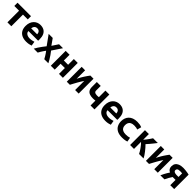

<svg xmlns="http://www.w3.org/2000/svg" viewBox="679 -2665 4803 4803"><g transform="rotate(45 3080.0 -264.0)"><path d="M211 0V-412H43V-526H519V-412H349V0Z M884 12Q795 12 730 -18.5Q665 -49 630 -109.5Q595 -170 595 -259Q595 -329 615.5 -381.5Q636 -434 671.5 -469.5Q707 -505 751.5 -522.5Q796 -540 843 -540Q921 -540 974 -509Q1027 -478 1054 -418Q1081 -358 1081 -270Q1081 -257 1080.5 -242.5Q1080 -228 1079 -218H737Q737 -167 779.5 -137.5Q822 -108 889 -108Q930 -108 968.5 -116.5Q1007 -125 1032 -134L1051 -17Q1016 -4 975 4Q934 12 884 12ZM737 -314H948Q948 -342 938 -367Q928 -392 905.5 -408Q883 -424 846 -424Q810 -424 787 -408.5Q764 -393 752 -368Q740 -343 737 -314Z M1142 0Q1164 -42 1195 -89Q1226 -136 1260.5 -183Q1295 -230 1328 -271L1144 -526H1288L1404 -362L1512 -526H1652L1482 -273Q1517 -231 1551 -181Q1585 -131 1613.5 -83.5Q1642 -36 1659 0H1515Q1495 -38 1475 -71Q1455 -104 1435.5 -132Q1416 -160 1398 -183Q1376 -153 1356.5 -124.5Q1337 -96 1319 -66Q1301 -36 1282 0Z M1746 0V-526H1884V-323H2035V-526H2173V0H2035V-208H1884V0Z M2311 0V-526H2434V-227Q2448 -256 2463.5 -284.5Q2479 -313 2496 -342Q2513 -371 2532.5 -401Q2552 -431 2573.5 -462Q2595 -493 2620 -526H2731V0H2606V-323Q2580 -284 2557 -246.5Q2534 -209 2512.5 -171Q2491 -133 2468.5 -91Q2446 -49 2420 0Z M3152 0V-172Q3136 -170 3120.5 -168.5Q3105 -167 3090.5 -166.5Q3076 -166 3061 -166Q3003 -166 2954.5 -182Q2906 -198 2877 -239.5Q2848 -281 2848 -355V-526H2986V-360Q2986 -331 3001.5 -316Q3017 -301 3041 -295.5Q3065 -290 3090 -290Q3108 -290 3124 -291.5Q3140 -293 3152 -295V-526H3291V0Z M3684 12Q3595 12 3530 -18.5Q3465 -49 3430 -109.5Q3395 -170 3395 -259Q3395 -329 3415.5 -381.5Q3436 -434 3471.5 -469.5Q3507 -505 3551.5 -522.5Q3596 -540 3643 -540Q3721 -540 3774 -509Q3827 -478 3854 -418Q3881 -358 3881 -270Q3881 -257 3880.5 -242.5Q3880 -228 3879 -218H3537Q3537 -167 3579.5 -137.5Q3622 -108 3689 -108Q3730 -108 3768.5 -116.5Q3807 -125 3832 -134L3851 -17Q3816 -4 3775 4Q3734 12 3684 12ZM3537 -314H3748Q3748 -342 3738 -367Q3728 -392 3705.5 -408Q3683 -424 3646 -424Q3610 -424 3587 -408.5Q3564 -393 3552 -368Q3540 -343 3537 -314Z M4274 12Q4166 12 4099 -24.5Q4032 -61 4000.5 -123.5Q3969 -186 3969 -263Q3969 -320 3987 -370.5Q4005 -421 4042 -459Q4079 -497 4136 -518.5Q4193 -540 4271 -540Q4318 -540 4356 -533.5Q4394 -527 4433 -511L4403 -400Q4381 -408 4353.5 -414Q4326 -420 4283 -420Q4218 -420 4179.5 -399.5Q4141 -379 4125 -344Q4109 -309 4109 -263Q4109 -215 4127 -180.5Q4145 -146 4185 -127Q4225 -108 4290 -108Q4322 -108 4358 -112.5Q4394 -117 4422 -127L4442 -13Q4423 -6 4398 -0.5Q4373 5 4342 8.5Q4311 12 4274 12Z M4551 0V-526H4689V-324Q4716 -355 4743 -390Q4770 -425 4795 -460.5Q4820 -496 4838 -526H5005Q4979 -492 4944.5 -448.5Q4910 -405 4874.5 -363Q4839 -321 4808 -288Q4836 -261 4867.5 -224.5Q4899 -188 4930 -148.5Q4961 -109 4986.5 -70.5Q5012 -32 5027 0H4868Q4855 -29 4833.5 -63.5Q4812 -98 4787 -133Q4762 -168 4736.5 -198.5Q4711 -229 4689 -249V0Z M5111 0V-526H5234V-227Q5248 -256 5263.5 -284.5Q5279 -313 5296 -342Q5313 -371 5332.5 -401Q5352 -431 5373.5 -462Q5395 -493 5420 -526H5531V0H5406V-323Q5380 -284 5357 -246.5Q5334 -209 5312.5 -171Q5291 -133 5268.5 -91Q5246 -49 5220 0Z M5622 0Q5641 -43 5662 -83Q5683 -123 5703.5 -157.5Q5724 -192 5743 -218Q5694 -243 5675.5 -276.5Q5657 -310 5657 -355Q5657 -414 5684.5 -454.5Q5712 -495 5765.5 -516.5Q5819 -538 5896 -538Q5931 -538 5970.5 -534Q6010 -530 6047 -524Q6084 -518 6110 -511V0H5972V-187H5893Q5888 -187 5882 -187Q5876 -187 5870 -187Q5839 -141 5813.5 -95.5Q5788 -50 5765 0ZM5895 -291H5972V-419Q5961 -420 5938.5 -421.5Q5916 -423 5900 -423Q5840 -423 5817.5 -404.5Q5795 -386 5795 -357Q5795 -333 5810 -318.5Q5825 -304 5848.5 -297.5Q5872 -291 5895 -291Z"/></g></svg>

Font: Ubuntu Sans Mono
Style: Regular
Weight: 400
Monospace: yes
Designer: Dalton Maag Ltd
Foundry: Dalton Maag Ltd
Version: Version 1.006